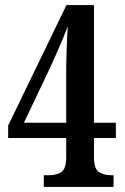

<svg xmlns="http://www.w3.org/2000/svg" viewBox="-20 -734 491 754"><path d="M152 0V-46H174Q202 -46 221 -58.5Q240 -71 240 -118V-192H12V-241L241 -714H349V-252H435V-192H349V-118Q349 -71 368.5 -58.5Q388 -46 416 -46H426V0ZM74 -252H240V-439Q240 -482 241.5 -533Q243 -584 246 -631Q239 -611 227 -582.5Q215 -554 202 -524.5Q189 -495 179 -473Z"/></svg>

Font: Noto Serif ExtraCondensed SemiBold
Style: Regular
Weight: 600
Width: 2
Designer: Monotype Design Team
Foundry: Monotype Imaging Inc.
Version: Version 2.015; ttfautohint (v1.8.4.7-5d5b)